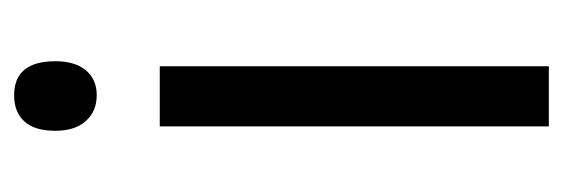

<svg xmlns="http://www.w3.org/2000/svg" viewBox="-276 -502 778 265"><g transform="rotate(-90 112.5 -369.0)"><path d="M114 -738Q161 -738 161 -681Q161 -654 148.5 -639Q136 -624 114 -624Q92 -624 78.5 -639Q65 -654 65 -681Q65 -710 78 -724Q91 -738 114 -738ZM154 -537V0H71V-537Z"/></g></svg>

Font: Noto Sans Bengali UI Condensed
Style: Regular
Weight: 400
Width: 3
Designer: Jelle Bosma - Monotype Design Team
Foundry: Monotype Imaging Inc.
Version: Version 2.003; ttfautohint (v1.8.4.7-5d5b)